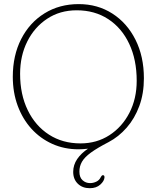

<svg xmlns="http://www.w3.org/2000/svg" viewBox="-20 -732 784 960"><path d="M373.5 -711.5Q468 -711.5 541.8 -664.2Q615.5 -617 657.5 -533.2Q699.5 -449.5 699.5 -340.5Q699.5 -264 676.5 -201.8Q653.5 -139.5 613.5 -93.8Q573.5 -48 523 -21.5Q466 8 434.2 31.2Q402.5 54.5 389.8 76.8Q377 99 377 126Q377 155 392.8 169.2Q408.5 183.5 430.5 183.5Q446.5 183.5 461.8 176.2Q477 169 484.5 152.5Q489 144 494.5 144Q502.5 143.5 502.5 154.5Q501.5 173 481.5 191Q461.5 209 429 209Q392 209 369 186.5Q346 164 346 127.5Q346 92.5 366 63.2Q386 34 420 11.5Q392 14.5 372.5 14.5Q301.5 14.5 241.5 -12.5Q181.5 -39.5 137.2 -88.2Q93 -137 68.5 -203.2Q44 -269.5 44 -348Q44 -455 86 -537Q128 -619 202.5 -665.2Q277 -711.5 373.5 -711.5ZM663.5 -328Q663.5 -433.5 626 -513Q588.5 -592.5 521 -636.5Q453.5 -680.5 363.5 -680.5Q279.5 -680.5 215.8 -638.2Q152 -596 116.2 -524.2Q80.5 -452.5 80.5 -363Q80.5 -259.5 118.8 -181Q157 -102.5 225 -58.8Q293 -15 382.5 -15Q463.5 -15 527 -56Q590.5 -97 627 -167.8Q663.5 -238.5 663.5 -328Z"/></svg>

Font: Fraunces 72pt SuperSoft Thin
Style: Regular
Weight: 100
Version: Version 1.000;[b76b70a41]